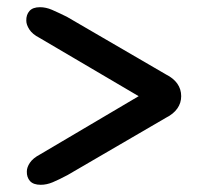

<svg xmlns="http://www.w3.org/2000/svg" viewBox="-20 -609 568 533"><path d="M378.5 -334V-350L91.5 -180.5Q71.5 -170 63 -157.2Q54.5 -144.5 54.5 -133Q54 -117 63.2 -106.5Q72.5 -96 93 -96Q109.5 -96 126.2 -103Q143 -110 167.5 -123L440.5 -282Q461.5 -292.5 472.2 -307.8Q483 -323 483 -342Q483 -361.5 472.2 -376.8Q461.5 -392 440.5 -402.5L165.5 -562.5Q141 -574.5 124.2 -581.8Q107.5 -589 91 -589Q71 -589 61.8 -578.5Q52.5 -568 53 -551.5Q53 -540.5 61.5 -527.2Q70 -514 89.5 -504Z"/></svg>

Font: Fraunces Black
Style: Regular
Weight: 900
Version: Version 1.000;[b76b70a41]